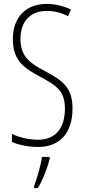

<svg xmlns="http://www.w3.org/2000/svg" viewBox="-20 -744 434 985"><path d="M352 -187C352 -297 300 -331 209 -380C137 -419 85 -451 85 -544C85 -632 133 -688 221 -688C249 -688 290 -682 329 -661L344 -695C314 -710 267 -724 220 -724C117 -724 46 -660 46 -543C46 -429 109 -392 187 -350C274 -303 313 -275 313 -186C313 -90 268 -27 174 -27C131 -27 78 -39 41 -57V-16C81 2 133 10 175 10C287 10 352 -62 352 -187ZM235 71V61H195C191 101 168 175 155 211V221H174C201 177 223 118 235 71Z"/></svg>

Font: Noto Sans Sinhala UI ExtraCondensed ExtraLight
Style: Regular
Weight: 200
Width: 2
Designer: Jelle Bosma - Monotype Design Team
Foundry: Monotype Imaging Inc.
Version: Version 2.006